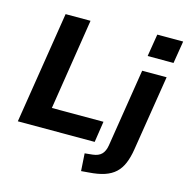

<svg xmlns="http://www.w3.org/2000/svg" viewBox="-129 -852 1139 1168"><g transform="rotate(15 440.5 -268.0)"><path d="M35 0 147 -705H304L214 -132H539L519 0ZM695 -588 718 -729H881L858 -588ZM485 193 478 83 527 78Q564 74 583 54.5Q602 35 608 -2L686 -493H840L764 -18Q756 33 740 71Q724 109 697.5 133.5Q671 158 631 171.5Q591 185 533 189Z"/></g></svg>

Font: Nunito Sans 11pt ExtraBold
Style: Italic
Weight: 800
Italic angle: -9°
Version: Version 3.101;gftools[0.9.27]